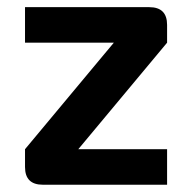

<svg xmlns="http://www.w3.org/2000/svg" viewBox="-20 -508 528 528"><path d="M48.8 -488.3H390.6Q439.5 -488.3 439.5 -439.5V-390.6L195.3 -97.7H439.5V0H97.7Q48.8 0 48.8 -48.8V-97.7L293 -390.6H48.8Z"/></svg>

Font: BabelStone Runic Berhtwald
Style: Regular
Weight: 400
Designer: Andrew West
Foundry: BabelStone
Version: Version 7.004;November 9, 2023